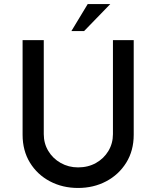

<svg xmlns="http://www.w3.org/2000/svg" viewBox="-20 -924 775 952"><path d="M197 -259Q197 -213 219.5 -175.5Q242 -138 281 -116Q320 -94 367 -94Q417 -94 456 -116Q495 -138 517.5 -175.5Q540 -213 540 -259V-725H643V-256Q643 -177 606 -117.5Q569 -58 506.5 -25Q444 8 367 8Q290 8 227.5 -25Q165 -58 128.5 -117.5Q92 -177 92 -256V-725H197ZM527 -904 397 -770H334L415 -904Z"/></svg>

Font: Reem Kufi Ink
Style: Regular
Weight: 400
Designer: Khaled Hosny
Version: Version 1.7